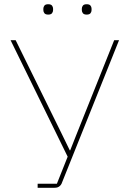

<svg xmlns="http://www.w3.org/2000/svg" viewBox="-20 -888 613 908"><path d="M158 0V-19H249L300 -147L30 -698H54L273 -253L310 -177H312L342 -253L520 -698H543L271 -19Q268 -13 263 -8.5Q258 -4 252 -2Q246 0 238 0ZM208 -819Q195 -819 190 -825.5Q185 -832 185 -840V-847Q185 -855 190 -861.5Q195 -868 208 -868Q221 -868 226 -861.5Q231 -855 231 -847V-840Q231 -832 226 -825.5Q221 -819 208 -819ZM390 -819Q377 -819 372 -825.5Q367 -832 367 -840V-847Q367 -855 372 -861.5Q377 -868 390 -868Q403 -868 408 -861.5Q413 -855 413 -847V-840Q413 -832 408 -825.5Q403 -819 390 -819Z"/></svg>

Font: IBM Plex Sans Thin
Style: Regular
Weight: 250
Designer: Mike Abbink, Paul van der Laan, Pieter van Rosmalen
Foundry: Bold Monday
Version: Version 3.201